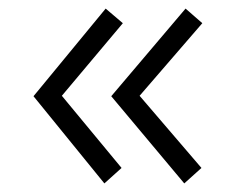

<svg xmlns="http://www.w3.org/2000/svg" viewBox="-20 -523 572 447"><path d="M124 -300 263 -132 223 -96 58 -299 226 -503 266 -469ZM305 -300 449 -132 409 -96 239 -299 412 -503 451 -469Z"/></svg>

Font: Yaldevi Light
Style: Regular
Weight: 300
Designer: Sol Matas, Rajitha Manaperi, Kosala Senevirathne
Foundry: Mooniak
Version: Version 1.100